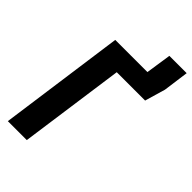

<svg xmlns="http://www.w3.org/2000/svg" viewBox="-250 -914 996 996"><g transform="rotate(45 248.5 -416.0)"><path d="M370 -832H497L478 -692L445 -579H237L156 0H17L113 -692H349Z"/></g></svg>

Font: Fira Sans Extra Condensed SemiBold
Style: Italic
Weight: 600
Width: 3
Italic angle: -8°
Designer: Carrois Corporate & Edenspiekermann AG
Foundry: Carrois Corporate GbR & Edenspiekermann AG
Version: Version 4.203